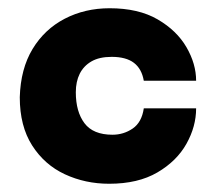

<svg xmlns="http://www.w3.org/2000/svg" viewBox="-20 -436 526 466"><path d="M245 10Q187 10 137.5 -13Q88 -36 58 -83Q28 -130 28 -200Q30 -269 59 -317Q88 -365 137 -390.5Q186 -416 246 -416Q316 -416 362.5 -389Q409 -362 432.5 -321.5Q456 -281 456 -240H329Q324 -269 305 -283.5Q286 -298 251 -298Q221 -298 202 -287Q183 -276 173.5 -257Q164 -238 164 -212Q164 -165 185 -137Q206 -109 253 -109Q280 -109 302 -124Q324 -139 329 -173H456Q456 -129 432.5 -87Q409 -45 362 -17.5Q315 10 245 10Z"/></svg>

Font: Darker Grotesque Black
Style: Regular
Weight: 900
Designer: Gabriel Lam
Foundry: TypeRant
Version: Version 1.000;gftools[0.9.28]